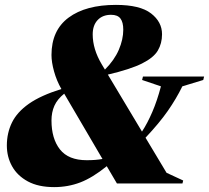

<svg xmlns="http://www.w3.org/2000/svg" viewBox="-20 -750 854 785"><path d="M458 0 416.5 -70.5Q358.5 -23.5 308.2 -4.2Q258 15 201.5 15Q137 15 94 -8.2Q51 -31.5 29.5 -70Q8 -108.5 8 -155Q8 -206 28.8 -248.8Q49.5 -291.5 98.2 -325.8Q147 -360 231 -386Q211.5 -420 201 -458Q190.5 -496 190.5 -525Q190.5 -626 260.5 -678Q330.5 -730 454 -730Q552.5 -730 597.5 -695.2Q642.5 -660.5 642.5 -610Q642.5 -572.5 625.2 -543.2Q608 -514 560.2 -490.2Q512.5 -466.5 421 -445L560.5 -212Q582.5 -245.5 602.5 -291.8Q622.5 -338 638 -397L561 -423L564.5 -437H814.5L811 -423L725.5 -397Q700.5 -346 666 -296.5Q631.5 -247 575 -187L661 -43.5L729 -12L726 0ZM396 -487 409 -465.5Q447.5 -504 465.8 -546.5Q484 -589 484 -628.5Q484 -659 472.5 -674.2Q461 -689.5 434 -689.5Q399.5 -689.5 379.2 -668Q359 -646.5 359 -609.5Q359 -549 396 -487ZM190.5 -257.5Q190.5 -183 225.2 -139Q260 -95 334.5 -95Q353 -95 368.8 -96.2Q384.5 -97.5 399 -100L242.5 -367Q214.5 -344.5 202.5 -317.8Q190.5 -291 190.5 -257.5Z"/></svg>

Font: Newsreader Display ExtraBold
Style: Italic
Weight: 800
Italic angle: -17°
Designer: Hugues Gentile
Foundry: Production Type
Version: Version 1.001